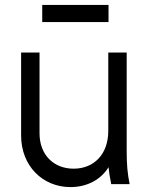

<svg xmlns="http://www.w3.org/2000/svg" viewBox="-20 -750 613 782"><path d="M267 12C334 12 391 -18 422 -69C424 -49 427 -29 433 0H508C499 -45 496 -80 496 -134V-536H421V-217C421 -121 362 -63 280 -63C198 -63 141 -120 141 -207V-536H66V-198C66 -74 154 12 267 12ZM152 -660H422V-730H152Z"/></svg>

Font: Mluvka
Style: Regular
Weight: 400
Designer: Modified by Jiří Krblich, Original typeface by Gumpita Rahayu
Foundry: Gumpita Rahayu & Jiří Krblich
Version: Version 2.000;Glyphs 3.1.1 (3134)